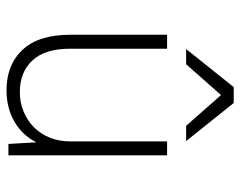

<svg xmlns="http://www.w3.org/2000/svg" viewBox="-96 -654 756 605"><g transform="rotate(90 282.5 -352.0)"><path d="M265 6Q185 6 137.5 -44.5Q90 -95 90 -195V-500H134V-195Q134 -115 171 -75.5Q208 -36 271 -36Q304 -36 332.5 -48Q361 -60 382 -81Q403 -102 414.5 -131Q426 -160 426 -195V-500H470V0H434L429 -88Q406 -43 363 -18.5Q320 6 265 6ZM280 -670 183 -560H135L255 -710H305L425 -560H377Z"/></g></svg>

Font: PT Root UI Web Light
Style: Regular
Weight: 300
Designer: Vitaly Kuzmin
Foundry: ParaType Ltd.
Version: Version 1.000W